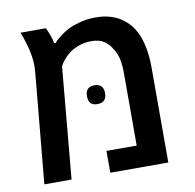

<svg xmlns="http://www.w3.org/2000/svg" viewBox="-74 -716 803 791"><g transform="rotate(-10 327.5 -320.5)"><path d="M48.8 0 90.8 -448.2Q91.8 -460 92.5 -469.5Q93.3 -479 93.3 -488.3Q93.3 -518.1 85.4 -552.2Q84 -562.5 77.9 -581.3Q71.8 -600.1 69.3 -608.9Q67.4 -614.7 65.2 -620.6Q63 -626.5 60.5 -632.3H166.5Q184.6 -596.2 189.5 -565.9H196.3Q203.1 -575.2 222.4 -590.1Q241.7 -605 260.3 -614.7Q279.8 -624.5 310.3 -632.6Q340.8 -640.6 377 -640.6Q413.6 -640.6 443.1 -630.6Q472.7 -620.6 494.1 -602.5Q522 -580.6 538.6 -546.9Q567.4 -488.3 567.4 -397V0H324.7V-91.3H451.2V-397Q451.2 -465.3 426.3 -499Q415 -520 395 -533.7Q375 -547.4 341.8 -547.4Q313.5 -547.4 289.8 -538.8Q266.1 -530.3 250.5 -519Q219.2 -495.1 205.1 -466.3L162.6 0ZM321.8 -287.6Q284.7 -287.6 284.7 -326.7Q284.7 -366.2 322.3 -366.2Q360.4 -366.2 360.4 -326.7Q360.4 -287.6 321.8 -287.6Z"/></g></svg>

Font: Open Sans SemiBold
Style: Regular
Weight: 600
Designer: Monotype Design Team
Foundry: Monotype Imaging Inc.
Version: Version 3.003; ttfautohint (v1.8.4)